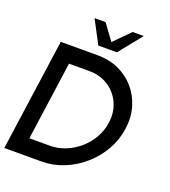

<svg xmlns="http://www.w3.org/2000/svg" viewBox="-169 -1014 1000 1129"><g transform="rotate(20 331.0 -449.5)"><path d="M-10.5 0 88 -700H319.5Q392 -700 451.8 -672.8Q511.5 -645.5 552.8 -597.2Q594 -549 612.5 -485.8Q631 -422.5 620.5 -350Q610.5 -277.5 574.5 -214.2Q538.5 -151 483.5 -102.8Q428.5 -54.5 361 -27.2Q293.5 0 221 0ZM108.5 -104H236Q286.5 -104 333.8 -123Q381 -142 419.8 -175.8Q458.5 -209.5 484 -254.2Q509.5 -299 516.5 -350Q526 -418 500.5 -473.8Q475 -529.5 423.8 -562.8Q372.5 -596 305 -596H177.5ZM303 -755 227 -899H296L368 -800.5L465.5 -899H535L419.5 -755Z"/></g></svg>

Font: Urbanist SemiBold
Style: Italic
Weight: 600
Italic angle: -8°
Designer: Corey Hu
Foundry: Corey Hu
Version: Version 1.321; ttfautohint (v1.8.4.7-5d5b)